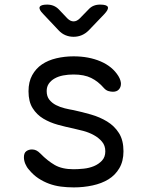

<svg xmlns="http://www.w3.org/2000/svg" viewBox="-20 -805 640 835"><path d="M301 10Q272 10 245 6.5Q218 3 193.5 -6Q169 -15 147 -29.5Q125 -44 106 -67Q96 -78 90 -92.5Q84 -107 84 -121Q84 -140 94.5 -147.5Q105 -155 119 -155Q129 -155 137.5 -151Q146 -147 156 -137Q186 -106 218 -87.5Q250 -69 300 -69Q320 -69 344 -71.5Q368 -74 388.5 -82.5Q409 -91 423.5 -106.5Q438 -122 438 -147Q438 -172 423.5 -189Q409 -206 388 -217.5Q367 -229 343 -235.5Q319 -242 300 -246Q266 -253 231.5 -262.5Q197 -272 168.5 -289Q140 -306 122 -334.5Q104 -363 104 -408Q104 -449 120 -478Q136 -507 162.5 -525Q189 -543 225 -551.5Q261 -560 300 -560Q366 -560 417.5 -538Q469 -516 495 -474Q501 -464 503.5 -455.5Q506 -447 506 -441Q506 -426 497 -416Q488 -406 471 -406Q462 -406 451.5 -409Q441 -412 432 -422Q407 -451 376.5 -466Q346 -481 300 -481Q276 -481 255 -477Q234 -473 218 -464Q202 -455 192.5 -441.5Q183 -428 183 -409Q183 -386 194.5 -371.5Q206 -357 223.5 -348Q241 -339 261.5 -334Q282 -329 300 -326Q337 -318 375.5 -307Q414 -296 446 -276.5Q478 -257 497.5 -226Q517 -195 517 -147Q517 -104 499 -73.5Q481 -43 451.5 -25Q422 -7 382.5 1.5Q343 10 301 10ZM185 -785Q200 -785 212.5 -780Q225 -775 235 -765L273 -725Q286 -712 300 -712Q314 -712 327 -725L365 -764Q375 -775 387.5 -780Q400 -785 415 -785Q445 -785 449 -774.5Q453 -764 433 -743L366 -673Q352 -659 335.5 -652Q319 -645 300 -645Q281 -645 264.5 -652Q248 -659 235 -673L168 -744Q148 -764 152.5 -774.5Q157 -785 185 -785Z"/></svg>

Font: Maple Mono NL Light
Style: Regular
Weight: 300
Monospace: yes
Designer: subframe7536
Version: Version 7.000